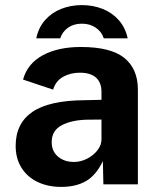

<svg xmlns="http://www.w3.org/2000/svg" viewBox="-20 -724 617 754"><path d="M312 -330.5 378.5 -332V-363.5Q378.5 -399.5 357.2 -419Q336 -438.5 293.5 -438.5Q257 -438.5 228 -422.5Q199 -406.5 188.5 -372L70.5 -411.5Q88 -474.5 148 -507Q208 -539.5 297.5 -539.5Q415 -539.5 468.2 -496.5Q521.5 -453.5 521.5 -372V0H386L384 -91.5Q357.5 -36 318 -13Q278.5 10 220 10Q169 10 128.5 -9Q88 -28 64.8 -64.5Q41.5 -101 41.5 -151Q41.5 -239.5 107.2 -284.5Q173 -329.5 312 -330.5ZM270.5 -88Q297 -88 322 -100.8Q347 -113.5 362.8 -134Q378.5 -154.5 378.5 -176.5V-254.5L324 -254Q262 -253 222.5 -232.2Q183 -211.5 183 -166Q183 -130 207.8 -109Q232.5 -88 270.5 -88ZM301.5 -631Q269.5 -631 247.2 -615.2Q225 -599.5 216.5 -573.5H122.5Q131 -615.5 157 -645Q183 -674.5 220.5 -689.2Q258 -704 301.5 -704Q345.5 -704 383.2 -689Q421 -674 446.8 -644.5Q472.5 -615 481.5 -573.5H387.5Q379 -599.5 356.2 -615.2Q333.5 -631 301.5 -631Z"/></svg>

Font: 1883 Sans
Style: Bold
Weight: 700
Designer: 1883 Sans project is a fork of Public Sans.
Version: Version 1.009